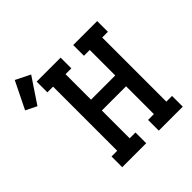

<svg xmlns="http://www.w3.org/2000/svg" viewBox="-350 -1001 1166 1166"><g transform="rotate(-45 233.5 -418.0)"><path d="M40 0V-92H89V-643H40V-735H246V-643H196V-424H404V-643H354V-735H560V-643H511V-92H560V0H354V-92H404V-331H196V-92H246V0ZM-62 -626 -133 -661 -47 -836 47 -789Z"/></g></svg>

Font: Iosevka Curly Slab SmBdEx
Style: Regular
Weight: 600
Width: 7
Monospace: yes
Designer: Belleve Invis
Foundry: Belleve Invis
Version: Version 11.1.0; ttfautohint (v1.8.3)